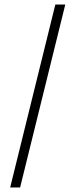

<svg xmlns="http://www.w3.org/2000/svg" viewBox="-20 -830 309 850"><path d="M69 0H25L225 -810H269Z"/></svg>

Font: TypoPRO Sinkin Sans
Style: 200 X Light Italic
Weight: 200
Italic angle: -112°
Designer: Keith Bates
Foundry: K-Type
Version: Sinkin Sans (version 1.0)  by Keith Bates   •   © 2014   www